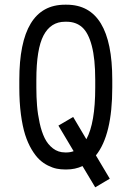

<svg xmlns="http://www.w3.org/2000/svg" viewBox="-20 -716 565 825"><path d="M451.7 51.8 389.2 88.9 334.5 -2.4Q302.7 12.2 266.1 12.2H259.8Q241.2 12.2 223.9 8.8Q206.5 5.4 186.3 -4.6Q166 -14.6 149.2 -30.5Q132.3 -46.4 116 -73.7Q99.6 -101.1 88.1 -137Q76.7 -172.9 69.8 -224.9Q63 -276.9 63 -339.8V-372.6Q63 -695.8 259.3 -695.8H266.1Q462.4 -695.8 462.4 -373.5V-339.8Q462.4 -135.7 392.1 -48.3ZM266.1 -622.6H259.3Q198.2 -622.6 167.2 -564Q136.2 -505.4 136.2 -372.6V-339.8Q136.2 -298.3 139.2 -262Q142.1 -225.6 150.4 -187.5Q158.7 -149.4 171.9 -122.6Q185.1 -95.7 207.5 -78.4Q230 -61 259.8 -61H266.1Q281.7 -61 296.4 -66.4L231 -176.3L294.4 -213.4L351.1 -117.7Q389.2 -187.5 389.2 -339.8V-373.5Q389.2 -462.9 374.5 -518.8Q359.9 -574.7 333.3 -598.6Q306.6 -622.6 266.1 -622.6Z"/></svg>

Font: Anka/Coder Condensed
Style: Regular
Weight: 400
Width: 4
Monospace: yes
Version: Version 1.100